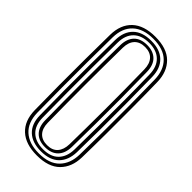

<svg xmlns="http://www.w3.org/2000/svg" viewBox="-255 -867 933 933"><g transform="rotate(45 212.0 -400.0)"><path d="M212 7.8Q134.5 7.8 92.6 -30.9Q50.8 -69.5 49.5 -140.5Q48 -221.2 47.6 -310.6Q47.2 -400 47.8 -489.4Q48.2 -578.8 49.5 -659.5Q50.8 -729.8 92.2 -768.8Q133.8 -807.8 212 -807.8Q292 -807.8 332.2 -767.6Q372.5 -727.5 374 -659.5Q375.8 -576.8 376.2 -485.4Q376.8 -394 376.2 -305.1Q375.8 -216.2 374 -140.5Q372.5 -72.8 332.2 -32.5Q292 7.8 212 7.8ZM212 -6.2Q283.2 -6.2 319 -42.9Q354.8 -79.5 356.5 -141Q358 -210 358.6 -295.6Q359.2 -381.2 358.8 -474.5Q358.2 -567.8 356.5 -659Q355 -721.8 318.8 -757.8Q282.5 -793.8 212 -793.8Q142.8 -793.8 105.5 -758.6Q68.2 -723.5 67 -659.2Q65.8 -575.8 65.4 -487.8Q65 -399.8 65.4 -311.9Q65.8 -224 67 -140.8Q68.5 -75 106.4 -40.6Q144.2 -6.2 212 -6.2ZM212 -20.5Q152 -20.5 118.9 -51.5Q85.8 -82.5 84.8 -141.2Q83.2 -224.5 82.9 -311.6Q82.5 -398.8 83 -486.4Q83.5 -574 84.8 -658.8Q85.8 -716 118.1 -747.9Q150.5 -779.8 212 -779.8Q272 -779.8 304.8 -748.2Q337.5 -716.8 338.8 -658.5Q340.5 -574.8 341 -483.8Q341.5 -392.8 341 -304.8Q340.5 -216.8 338.8 -141.2Q337.2 -84.8 305.1 -52.6Q273 -20.5 212 -20.5ZM212 -34.8Q265 -34.8 292.5 -63.4Q320 -92 321.2 -141.8Q322.8 -220.8 323.2 -308.1Q323.8 -395.5 323.4 -484.8Q323 -574 321.2 -658Q320 -709.8 291.8 -737.6Q263.5 -765.5 212 -765.5Q160.2 -765.5 131.8 -737.9Q103.2 -710.2 102.2 -658.5Q101 -573.5 100.6 -485.9Q100.2 -398.2 100.6 -311.2Q101 -224.2 102.2 -141.5Q103.2 -89 132.1 -61.9Q161 -34.8 212 -34.8ZM212 -48.8Q168.2 -48.8 144.5 -73Q120.8 -97.2 120 -142Q119 -204.8 118.5 -270.2Q118 -335.8 118 -401.8Q118 -467.8 118.5 -532.5Q119 -597.2 120 -658Q120.8 -702.2 144.2 -726.8Q167.8 -751.2 212 -751.2Q254 -751.2 278.2 -727.8Q302.5 -704.2 303.5 -657.8Q305.2 -568 305.8 -478Q306.2 -388 305.6 -303Q305 -218 303.5 -142.8Q302.5 -97 278.6 -72.9Q254.8 -48.8 212 -48.8ZM212 -62.8Q247.8 -62.8 266.5 -84.1Q285.2 -105.5 286 -143Q287 -196 287.6 -257Q288.2 -318 288.4 -384.5Q288.5 -451 287.9 -519.9Q287.2 -588.8 286 -657.2Q285.2 -696 266.1 -716.6Q247 -737.2 212 -737.2Q176.8 -737.2 157.5 -716.8Q138.2 -696.2 137.5 -657.8Q136.8 -598.5 136.2 -534.6Q135.8 -470.8 135.6 -404.8Q135.5 -338.8 136 -272.6Q136.5 -206.5 137.5 -142.2Q138.2 -103.8 157.6 -83.2Q177 -62.8 212 -62.8Z"/></g></svg>

Font: Big Shoulders Inline Text Thin Medium
Style: Regular
Weight: 500
Version: Version 2.002